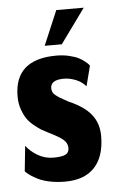

<svg xmlns="http://www.w3.org/2000/svg" viewBox="-45 -572 368 611"><g transform="rotate(-5 139.0 -266.0)"><path d="M111.3 -429.3H166L245.7 -539.3H158ZM138.7 7Q200.3 7 232.8 -27.5Q265.3 -62 265.3 -128Q265.3 -168.7 242.5 -197Q219.7 -225.3 171 -246Q166.3 -249 157.2 -253.8Q148 -258.7 142.8 -262Q137.7 -265.3 131.7 -270Q125.7 -274.7 123 -280.3Q120.3 -286 120.3 -293Q120.3 -319.7 163 -319.7Q180.7 -319.7 200.2 -312.2Q219.7 -304.7 232.7 -289.3L249.3 -353.7Q248.3 -355.3 246 -358.2Q243.7 -361 234.8 -368.2Q226 -375.3 215.3 -380.7Q204.7 -386 185.8 -390.5Q167 -395 145.7 -395Q11.3 -395 11.3 -276Q11.3 -254 18 -234.8Q24.7 -215.7 33.3 -203.5Q42 -191.3 55.8 -180.2Q69.7 -169 78 -164.2Q86.3 -159.3 98.3 -153.3Q131.3 -137.3 144.8 -126Q158.3 -114.7 158.3 -98.7Q158.3 -83.7 146.5 -78Q134.7 -72.3 108 -72.3Q81.3 -72.3 58.3 -85.8Q35.3 -99.3 21.7 -117.7L13.3 -36.7Q19.7 -30 29.2 -23.3Q38.7 -16.7 53.7 -9.3Q68.7 -2 90.8 2.5Q113 7 138.7 7Z"/></g></svg>

Font: Jomhuria
Style: Regular
Weight: 400
Designer: Arabic design by Kourosh Beigpour, Latin design by Eben Sorkin, engineering by Lasse Fister and Khaled Hosney
Version: Version 1.0010